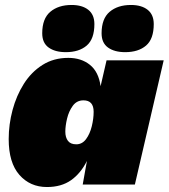

<svg xmlns="http://www.w3.org/2000/svg" viewBox="-20 -743 679 773"><path d="M169 10Q101 10 58 -39Q15 -88 15 -183Q15 -242 30.5 -300Q46 -358 76 -405.5Q106 -453 151 -481.5Q196 -510 255 -510Q307 -510 342 -482Q377 -454 385 -396L409 -500H639L523 0H313L330 -95Q305 -45 266 -17.5Q227 10 169 10ZM287 -162Q311 -162 326.5 -183Q342 -204 349.5 -234.5Q357 -265 357 -293Q357 -339 316 -339Q289 -339 273 -317Q257 -295 250 -265.5Q243 -236 243 -213Q243 -190 253.5 -176Q264 -162 287 -162ZM484 -533Q441 -533 415 -551.5Q389 -570 389 -609Q389 -668 421.5 -695.5Q454 -723 507 -723Q550 -723 574.5 -703.5Q599 -684 599 -646Q599 -586 568 -559.5Q537 -533 484 -533ZM245 -533Q202 -533 176 -551.5Q150 -570 150 -609Q150 -668 182.5 -695.5Q215 -723 268 -723Q311 -723 335.5 -703.5Q360 -684 360 -646Q360 -586 329 -559.5Q298 -533 245 -533Z"/></svg>

Font: Prodigy Sans Black
Style: Italic
Weight: 900
Italic angle: -13°
Designer: Wei Huang
Foundry: Wei Huang
Version: Version 1.003; ttfautohint (v1.8.3)